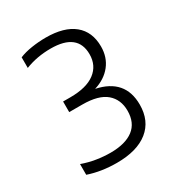

<svg xmlns="http://www.w3.org/2000/svg" viewBox="-131 -899 629 682"><g transform="rotate(-30 184.0 -558.0)"><path d="M152.5 -302Q89.5 -302 36.5 -320V-364Q64 -354 93.8 -349.2Q123.5 -344.5 151 -344.5Q212 -344.5 244.8 -369.5Q277.5 -394.5 277.5 -444Q277.5 -490 246.5 -516.5Q215.5 -543 149 -543H95.5V-586.5H125Q192 -586.5 226.5 -612.8Q261 -639 261 -685Q261 -771.5 151 -771.5Q94.5 -771.5 46.5 -752.5V-796Q68 -805 97.2 -809.5Q126.5 -814 155 -814Q230.5 -814 270.2 -781.5Q310 -749 310 -688.5Q310 -644.5 285.2 -613.2Q260.5 -582 216.5 -568.5Q326 -545.5 326 -441Q326 -374.5 280.8 -338.2Q235.5 -302 152.5 -302Z"/></g></svg>

Font: Encode Sans SmCnd Lt
Style: Regular
Weight: 300
Width: 4
Designer: Multiple Designers
Foundry: Impallari Type
Version: Version 3.002; ttfautohint (v1.8.3) -l 8 -r 50 -G 200 -x 14 